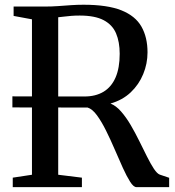

<svg xmlns="http://www.w3.org/2000/svg" viewBox="-20 -770 718 790"><path d="M32.5 0V-39L111.5 -51V-690.5L36 -704.5V-743H162Q193 -743 220.2 -745Q247.5 -747 272.8 -748.8Q298 -750.5 323.5 -750.5Q422 -750.5 479.5 -727.5Q537 -704.5 562 -660.5Q587 -616.5 587 -554.5Q587 -508 569.2 -465Q551.5 -422 517.8 -390Q484 -358 434.5 -344Q457.5 -335 478.2 -311.2Q499 -287.5 517.8 -255.5Q536.5 -223.5 553.2 -189.5Q570 -155.5 585 -125.5Q600 -95.5 613.2 -75.5Q626.5 -55.5 637.5 -51.5L676 -38.5V0H541.5Q529.5 0 515.5 -22Q501.5 -44 485.5 -79.2Q469.5 -114.5 452.2 -154.8Q435 -195 416.5 -232.2Q398 -269.5 379 -295.5Q360 -321.5 340.5 -327.5L31 -328V-373.5L327.5 -373Q373.5 -373 406 -392.5Q438.5 -412 455.5 -451.2Q472.5 -490.5 472.5 -548.5Q472.5 -597.5 457.5 -632.8Q442.5 -668 406.5 -687Q370.5 -706 308 -706Q289.5 -706 273.8 -704.8Q258 -703.5 244.8 -701.8Q231.5 -700 219.5 -699V-51L317 -39V0Z"/></svg>

Font: Merriweather 60pt
Style: Regular
Weight: 400
Version: Version 2.100